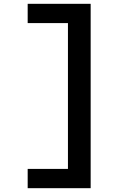

<svg xmlns="http://www.w3.org/2000/svg" viewBox="-20 -843 640 1006"><path d="M125 143V42H336V-722H125V-823H455V143Z"/></svg>

Font: R Plex Mono
Style: Bold
Weight: 700
Monospace: yes
Designer: Belleve Invis
Foundry: Belleve Invis
Version: Version 31.8.0